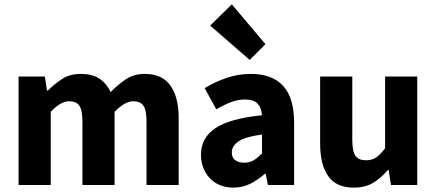

<svg xmlns="http://www.w3.org/2000/svg" viewBox="-20 -846 1992 878"><path d="M65 0V-496H185L195 -432H199Q230 -463 265 -485.5Q300 -508 349 -508Q402 -508 434.5 -486.5Q467 -465 486 -425Q519 -459 555.5 -483.5Q592 -508 642 -508Q722 -508 759.5 -454.5Q797 -401 797 -308V0H650V-289Q650 -343 635.5 -363Q621 -383 589 -383Q552 -383 504 -335V0H357V-289Q357 -343 342.5 -363Q328 -383 296 -383Q258 -383 212 -335V0Z M1047 12Q1013 12 985.5 0.5Q958 -11 939 -31.5Q920 -52 909.5 -79Q899 -106 899 -138Q899 -216 965 -260Q1031 -304 1178 -319Q1176 -352 1158.5 -371.5Q1141 -391 1100 -391Q1068 -391 1036.5 -379Q1005 -367 969 -346L916 -443Q964 -472 1016.5 -490Q1069 -508 1128 -508Q1224 -508 1274.5 -453.5Q1325 -399 1325 -284V0H1205L1195 -51H1191Q1159 -23 1124 -5.5Q1089 12 1047 12ZM1097 -102Q1122 -102 1140 -113Q1158 -124 1178 -144V-231Q1100 -220 1070 -199Q1040 -178 1040 -149Q1040 -125 1055.5 -113.5Q1071 -102 1097 -102ZM1122 -572 941 -729 1040 -826 1194 -644Z M1598 12Q1517 12 1480.5 -41Q1444 -94 1444 -188V-496H1591V-207Q1591 -153 1606 -133Q1621 -113 1653 -113Q1681 -113 1700 -126Q1719 -139 1741 -168V-496H1888V0H1768L1757 -69H1754Q1722 -31 1685.5 -9.5Q1649 12 1598 12Z"/></svg>

Font: hySource Sans Pro
Style: Bold
Weight: 700
Designer: Paul D. Hunt
Foundry: Adobe Systems Incorporated
Version: Version 2.021;PS 2.000;hotconv 1.0.86;makeotf.lib2.5.63406